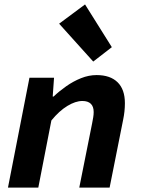

<svg xmlns="http://www.w3.org/2000/svg" viewBox="-20 -847 640 867"><path d="M16 0 113 -496H224L218 -411H222Q247 -435 279 -457.5Q311 -480 346 -494Q381 -508 416 -508Q478 -508 511 -475.5Q544 -443 544 -381Q544 -363 542 -344Q540 -325 536 -306L475 0H338L396 -290Q399 -305 401 -317.5Q403 -330 403 -341Q403 -366 390 -378.5Q377 -391 352 -391Q321 -391 284 -368.5Q247 -346 212 -303L153 0ZM401 -569 247 -740 364 -827 485 -634Z"/></svg>

Font: Source Code Pro ExtraLight
Style: Bold Italic
Weight: 700
Italic angle: -11°
Monospace: yes
Version: Version 1.016;hotconv 1.0.116;makeotfexe 2.5.65601